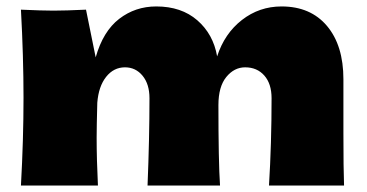

<svg xmlns="http://www.w3.org/2000/svg" viewBox="-20 -576 1138 596"><path d="M815 0Q823 -131 823 -271Q823 -316 800.5 -341.5Q778 -367 741 -367Q707 -367 682.5 -337Q658 -307 658 -250V-251Q658 -74 663 0H438Q444 -147 444 -271Q444 -315 422.5 -341Q401 -367 368 -367Q333 -367 309.5 -337.5Q286 -308 282 -257Q280 -181 280 -149Q280 -81 284 0H45Q53 -144 53 -272Q53 -400 45 -546Q111 -543 146 -543Q183 -543 247 -546L277 -398Q300 -479 350 -517.5Q400 -556 465 -556Q543 -556 592.5 -513Q642 -470 654 -401Q677 -472 731 -514Q785 -556 854 -556Q944 -556 995 -495.5Q1046 -435 1046 -330V-164Q1046 -51 1048 0Z"/></svg>

Font: Mantou Sans
Style: Regular
Weight: 400
Designer: Mant0u / artakana
Foundry: Mant0u / artakana
Version: Version 1.001;October 22, 2023;FontCreator 14.0.0.2901 64-bi